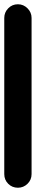

<svg xmlns="http://www.w3.org/2000/svg" viewBox="-20 -880 168 900"><path d="M0 -64H128V-796H0ZM64 -128Q37 -128 18.5 -109Q0 -90 0 -64Q0 -37 18.5 -18.5Q37 0 64 0Q90 0 109 -18.5Q128 -37 128 -64Q128 -90 109 -109Q90 -128 64 -128ZM64 -860Q37 -860 18.5 -841Q0 -822 0 -796Q0 -769 18.5 -750.5Q37 -732 64 -732Q90 -732 109 -750.5Q128 -769 128 -796Q128 -822 109 -841Q90 -860 64 -860Z"/></svg>

Font: Wavefont
Style: Bold
Weight: 700
Version: Version 3.004;gftools[0.9.33]